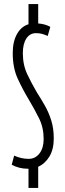

<svg xmlns="http://www.w3.org/2000/svg" viewBox="-20 -825 324 950"><path d="M119 10Q74 10 38 -10L50 -55Q85 -39 122 -39Q155 -39 175.5 -66Q196 -93 196 -137Q196 -194 173 -240Q150 -286 122 -333Q93 -381 68 -435Q43 -489 43 -562Q43 -619 64 -656.5Q85 -694 121 -705V-805H169V-709Q205 -706 229 -692L216 -647Q203 -653 189.5 -657Q176 -661 158 -661Q128 -661 110.5 -634.5Q93 -608 93 -562Q93 -504 115 -457.5Q137 -411 163 -367Q183 -336 202 -302.5Q221 -269 233.5 -229.5Q246 -190 246 -140Q246 -86 224.5 -50.5Q203 -15 169 0V105H121V10Z"/></svg>

Font: Georama ExtraCondensed Light
Style: Regular
Weight: 300
Width: 2
Designer: Jean-Baptiste Levee
Foundry: Production Type
Version: Version 1.000